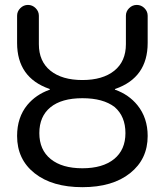

<svg xmlns="http://www.w3.org/2000/svg" viewBox="-20 -775 667 784"><path d="M448.2 -337.9Q401.4 -374 316.4 -374Q231.4 -374 186 -336.9Q140.6 -299.8 140.6 -231.4Q140.6 -163.1 187 -125.5Q233.4 -87.9 316.4 -87.9Q399.4 -87.9 445.8 -125.5Q492.2 -163.1 492.2 -231.4Q492.2 -299.8 448.2 -337.9ZM49.8 -599.6V-710.9Q49.8 -728.5 63 -741.7Q76.2 -754.9 94.2 -754.9Q112.3 -754.9 125.5 -741.7Q138.7 -728.5 138.7 -710.9V-594.7Q138.7 -524.4 186 -486.3Q233.4 -448.2 316.4 -448.2Q399.4 -448.2 446.8 -486.3Q494.1 -524.4 494.1 -594.7V-710.9Q494.1 -728.5 507.3 -741.7Q520.5 -754.9 538.6 -754.9Q556.6 -754.9 569.8 -741.7Q583 -728.5 583 -710.9V-599.6Q583 -458 451.2 -412.1Q449.2 -412.1 449.2 -410.2Q449.2 -408.2 451.2 -408.2Q505.9 -388.7 541 -345.7Q583 -293.9 583 -219.7Q583 -125 511.2 -67.9Q439.5 -10.7 316.4 -10.7Q193.4 -10.7 121.6 -67.4Q49.8 -124 49.8 -219.7Q49.8 -295.9 91.8 -346.7Q127 -388.7 181.6 -408.2Q183.6 -408.2 183.6 -410.2Q183.6 -412.1 181.6 -412.1Q49.8 -458 49.8 -599.6Z"/></svg>

Font: Gen Jyuu Gothic P Regular
Style: Regular
Weight: 400
Designer: [Source Han Sans]
Ryoko NISHIZUKA  (kana & ideographs); Paul D. Hunt (Latin, Greek & Cyrillic); Wenlong ZHANG  (bopomofo
Version: Version 1.002.20150607